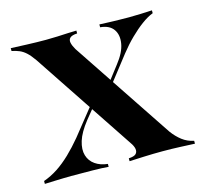

<svg xmlns="http://www.w3.org/2000/svg" viewBox="-71 -495 606 572"><g transform="rotate(-15 232.5 -208.5)"><path d="M262.1 0V-8.9Q279 -9.7 284.7 -15.7Q290.3 -21.8 288.7 -31Q287.1 -40.3 279 -51.6L71.8 -362.9Q60.5 -379 50.8 -387.9Q41.1 -396.8 30.6 -401.2Q20.2 -405.6 7.3 -408.1V-416.9Q26.6 -416.1 56.5 -414.9Q86.3 -413.7 115.3 -413.7Q133.1 -413.7 150.4 -414.5Q167.7 -415.3 183.5 -416.1Q199.2 -416.9 209.7 -416.9V-408.1Q193.5 -407.3 187.5 -401.6Q181.5 -396 183.5 -386.3Q185.5 -376.6 192.7 -364.5L399.2 -54.8Q412.1 -37.1 427.8 -25Q443.5 -12.9 463.7 -8.9V0Q446.8 -0.8 419 -2Q391.1 -3.2 364.5 -3.2Q336.3 -3.2 307.7 -2Q279 -0.8 262.1 0ZM0.8 0V-8.9Q23.4 -16.9 44.4 -30.6Q65.3 -44.4 85.9 -64.1Q106.5 -83.9 126.6 -108.1L200 -200L206.5 -193.5L171.8 -150.8Q147.6 -120.2 139.9 -95.2Q132.3 -70.2 137.9 -51.6Q143.5 -33.1 159.3 -22.2Q175 -11.3 197.6 -8.9V0Q179.8 -1.6 147.6 -2Q115.3 -2.4 83.1 -2.4Q71 -2.4 58.5 -2Q46 -1.6 32.7 -1.2Q19.4 -0.8 0.8 0ZM261.3 -222.6 254.8 -229 300 -287.9Q324.2 -318.5 328.6 -344.8Q333.1 -371 321 -388.3Q308.9 -405.6 280.6 -408.1V-416.9Q296 -416.1 310.5 -415.7Q325 -415.3 340.3 -414.9Q355.6 -414.5 371.8 -414.5Q391.1 -414.5 407.3 -415.3Q423.4 -416.1 442.7 -416.9V-408.1Q425.8 -401.6 407.3 -387.9Q388.7 -374.2 369.8 -355.6Q350.8 -337.1 332.3 -313.7Z"/></g></svg>

Font: Playfair 144pt
Style: Bold
Weight: 700
Version: Version 2.001;gftools[0.9.30]